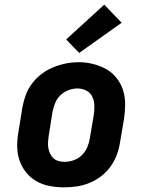

<svg xmlns="http://www.w3.org/2000/svg" viewBox="-20 -799 640 827"><path d="M256 8Q224 8 193 2Q162 -4 136 -19Q110 -34 91.5 -57.5Q73 -81 63.5 -110Q54 -139 54 -170.5Q54 -202 60 -234L76 -334Q81 -362 90.5 -388.5Q100 -415 117.5 -438.5Q135 -462 158.5 -480Q182 -498 209 -509Q236 -520 263.5 -525.5Q291 -531 319 -531Q351 -531 381 -523.5Q411 -516 437 -501.5Q463 -487 482 -463Q501 -439 510 -410.5Q519 -382 519 -350Q519 -318 514 -286L497 -186Q493 -159 483 -132Q473 -105 456 -81.5Q439 -58 415.5 -40Q392 -22 365 -11Q338 0 310.5 4Q283 8 256 8ZM258 -102Q278 -102 298 -109Q318 -116 333 -131Q348 -146 356 -165Q364 -184 367 -204L384 -304Q387 -324 386.5 -344.5Q386 -365 377.5 -382.5Q369 -400 351.5 -409Q334 -418 314 -418Q294 -418 274.5 -410.5Q255 -403 240 -388.5Q225 -374 217.5 -355Q210 -336 206 -316L190 -216Q188 -203 187 -189Q186 -175 188 -162.5Q190 -150 195.5 -138Q201 -126 210 -117.5Q219 -109 232 -105.5Q245 -102 258 -102ZM321 -571 265 -629 429 -779 504 -701Z"/></svg>

Font: Iosevka Etoile XBdObl
Style: Regular
Weight: 800
Italic angle: -9°
Designer: Belleve Invis
Foundry: Belleve Invis
Version: Version 15.5.2; ttfautohint (v1.8.4)